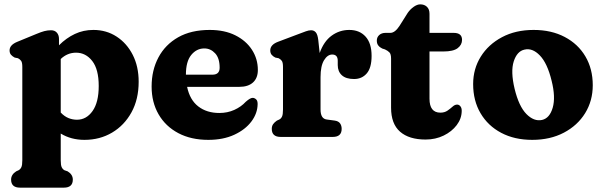

<svg xmlns="http://www.w3.org/2000/svg" viewBox="-20 -629 2774 882"><path d="M251 -450V-421Q284.5 -454.5 323.8 -473Q363 -491.5 409 -491.5Q468.5 -491.5 515.5 -461Q562.5 -430.5 589.8 -377Q617 -323.5 617 -253.5Q617 -173 584 -113Q551 -53 494.8 -19.8Q438.5 13.5 368 13.5Q306.5 13.5 259 -15.5V107Q259 130 263.5 139.2Q268 148.5 276 153L290.5 158Q314.5 172.5 314.5 196Q314.5 233 273.5 233H72Q31 233 31 196Q31 173 54.5 158L65.5 153Q73.5 148.5 78 139.2Q82.5 130 82.5 107V-321.5Q82.5 -342 77 -349.5Q71.5 -357 62.5 -361.5L47.5 -364.5Q37 -370 30.5 -377.5Q24 -385 24 -397.5Q24 -422.5 59.5 -437L147 -473Q168.5 -482 183.5 -486Q198.5 -490 214.5 -490Q231.5 -490 241.2 -479Q251 -468 251 -450ZM329.5 -387Q289.5 -387 259 -358V-112Q275.5 -94.5 294.2 -86.8Q313 -79 333.5 -79Q377 -79 405.2 -119Q433.5 -159 433.5 -234Q433.5 -310.5 403.8 -348.8Q374 -387 329.5 -387Z M1164.5 -307.5Q1164.5 -270.5 1142.2 -250.2Q1120 -230 1079 -230H839.5Q852 -170 891 -140Q930 -110 987.5 -110Q1025 -110 1056.5 -124.2Q1088 -138.5 1109 -161.5Q1130.5 -180.5 1142 -179.5Q1150.5 -178.5 1157 -172.2Q1163.5 -166 1163.5 -151Q1163 -108.5 1135 -71Q1107 -33.5 1056.2 -10Q1005.5 13.5 937 13.5Q857.5 13.5 799 -17.5Q740.5 -48.5 708.5 -103.8Q676.5 -159 676.5 -231.5Q676.5 -306.5 707.8 -365.2Q739 -424 798.5 -457.8Q858 -491.5 943.5 -491.5Q1011.5 -491.5 1061 -466.8Q1110.5 -442 1137.5 -400.2Q1164.5 -358.5 1164.5 -307.5ZM918.5 -406.5Q883 -406.5 858.5 -376.5Q834 -346.5 834 -286H956Q989 -286 989 -318Q989 -362 968.2 -384.2Q947.5 -406.5 918.5 -406.5Z M1442 -445.5 1448.5 -385.5Q1467.5 -439 1503.5 -465.2Q1539.5 -491.5 1584.5 -491.5Q1631.5 -491.5 1659.2 -461Q1687 -430.5 1687 -372.5Q1687 -317.5 1664.8 -291.8Q1642.5 -266 1606.5 -266Q1569.5 -266 1550.5 -283.2Q1531.5 -300.5 1531.5 -330V-350Q1531.5 -378.5 1506 -378.5Q1484.5 -378.5 1468.5 -352.2Q1452.5 -326 1452.5 -274.5V-126Q1452.5 -83.5 1481 -80L1518 -75Q1535 -72.5 1542.2 -62.2Q1549.5 -52 1549.5 -37Q1549.5 0 1508.5 0H1269.5Q1228.5 0 1228.5 -37Q1228.5 -50 1234.8 -58.8Q1241 -67.5 1252 -75L1263 -80Q1271 -84 1275.5 -93.5Q1280 -103 1280 -126V-321.5Q1280 -342 1274.5 -349.5Q1269 -357 1260 -361.5L1245 -364.5Q1234.5 -369.5 1228 -377.2Q1221.5 -385 1221.5 -397.5Q1221.5 -423.5 1257 -437L1352.5 -473Q1372 -480.5 1385.2 -485.2Q1398.5 -490 1409 -490Q1422.5 -490 1430.8 -480.2Q1439 -470.5 1442 -445.5Z M1748.5 -402 1736 -406Q1724.5 -411.5 1717.8 -420Q1711 -428.5 1711 -442.5Q1711 -458 1722 -468Q1733 -478 1751 -478H1773Q1794.5 -478 1815.5 -510.5L1853 -570Q1864.5 -586.5 1880.5 -597.8Q1896.5 -609 1910.5 -609Q1929.5 -609 1941.2 -597.8Q1953 -586.5 1953 -566V-478H2064Q2102.5 -478 2102.5 -446Q2102.5 -423 2082.5 -407.8Q2062.5 -392.5 2016 -392.5H1953V-175.5Q1953 -111.5 2003 -111.5Q2022.5 -111.5 2036 -121Q2049.5 -130.5 2059.8 -139.8Q2070 -149 2081 -148.5Q2089.5 -148 2095.5 -140Q2101.5 -132 2101 -118.5Q2100.5 -84 2078 -54.2Q2055.5 -24.5 2018 -6.2Q1980.5 12 1935 12Q1859 12 1817.8 -24Q1776.5 -60 1776.5 -134.5V-359.5Q1776.5 -380.5 1769 -388.2Q1761.5 -396 1748.5 -402Z M2431.5 -491.5Q2513 -491.5 2574.2 -459.2Q2635.5 -427 2669.2 -369.8Q2703 -312.5 2703 -237.5Q2703 -166 2668 -109.2Q2633 -52.5 2570.2 -19.5Q2507.5 13.5 2425 13.5Q2343.5 13.5 2282.5 -18.8Q2221.5 -51 2187.5 -108.8Q2153.5 -166.5 2153.5 -243Q2153.5 -312.5 2188.5 -368.8Q2223.5 -425 2286 -458.2Q2348.5 -491.5 2431.5 -491.5ZM2470 -78Q2505 -86 2519 -134.2Q2533 -182.5 2514 -258Q2494.5 -338.5 2460 -374.2Q2425.5 -410 2389 -401Q2355 -393.5 2340 -347Q2325 -300.5 2344 -221Q2363.5 -140.5 2398.2 -105.2Q2433 -70 2470 -78Z"/></svg>

Font: Fraunces 9pt SuperSoft
Style: Bold
Weight: 700
Version: Version 1.000;[b76b70a41]